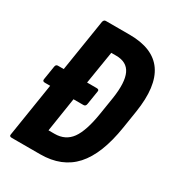

<svg xmlns="http://www.w3.org/2000/svg" viewBox="-161 -752 774 848"><g transform="rotate(30 226.5 -327.5)"><path d="M28 0Q14 0 17 -12L60 -284H33Q19 -284 22 -297L33 -366Q35 -378 45 -378H75L117 -643Q120 -655 130 -655H251Q490 -655 446 -375L432 -286Q409 -139 346 -69.5Q283 0 173 0ZM152 -110H183Q238 -110 268 -151.5Q298 -193 313 -288L327 -376Q340 -462 320.5 -503.5Q301 -545 246 -545H221L194 -378H243Q257 -378 254 -366L243 -297Q241 -284 230 -284H179Z"/></g></svg>

Font: Sofia Sans Extra Condensed ExtraBold
Style: Italic
Weight: 800
Italic angle: -9°
Designer: Botio Nikoltchev, Ani Petrova
Foundry: lettersoup
Version: Version 4.101; ttfautohint (v1.8.4.7-5d5b)